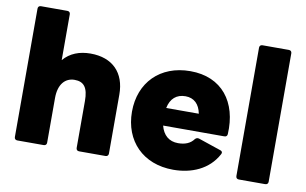

<svg xmlns="http://www.w3.org/2000/svg" viewBox="-83 -955 1869 1172"><g transform="rotate(10 851.0 -368.5)"><path d="M82 42H246C257 42 264 35 264 24V-253C264 -339 305 -383 363 -383C421 -383 447 -349 447 -267V24C447 35 454 42 465 42H629C640 42 647 35 647 24V-342C647 -477 568 -558 431 -558C363 -558 305 -536 264 -488V-772C264 -783 257 -790 246 -790H82C71 -790 64 -783 64 -772V24C64 35 71 42 82 42Z M1050 53C1162 53 1268 10 1322 -91C1324 -95 1325 -98 1325 -101C1325 -107 1321 -111 1314 -114L1172 -162C1163 -164 1155 -162 1148 -154C1127 -125 1094 -112 1051 -112C995 -112 958 -144 943 -202H1322C1334 -202 1340 -208 1341 -219C1352 -419 1246 -558 1050 -558C862 -558 741 -433 741 -253C741 -72 862 53 1050 53ZM1145 -311H943C955 -371 992 -402 1047 -402C1100 -402 1134 -369 1145 -311Z M1455 42H1619C1630 42 1637 35 1637 24V-772C1637 -783 1630 -790 1619 -790H1455C1444 -790 1437 -783 1437 -772V24C1437 35 1444 42 1455 42Z"/></g></svg>

Font: LINE Seed JP App_OTF ExtraBold
Style: Regular
Weight: 800
Designer: LINE & Fontrix & Fontworks
Version: Version 1.013